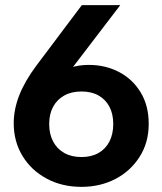

<svg xmlns="http://www.w3.org/2000/svg" viewBox="-20 -720 631 747"><path d="M297 7Q221 7 161.2 -25.2Q101.4 -57.5 67.4 -113.5Q33.4 -169.5 33.4 -240.5Q33.4 -294.5 55.1 -349.8Q76.9 -405 121.4 -464.6L298.3 -700H447.9L241.9 -430.5L115.8 -289.2Q132.7 -372.9 189 -420.2Q245.2 -467.5 325.2 -467.5Q390.6 -467.5 443.4 -439.7Q496.1 -412 527.3 -360.5Q558.6 -309 558.6 -238Q558.6 -165.5 523.3 -110Q488 -54.5 429 -23.7Q370 7 297 7ZM297 -109Q335.8 -109 363.5 -124.9Q391.2 -140.8 405.9 -169.7Q420.6 -198.6 420.6 -237.5Q420.6 -276.4 405.9 -304.5Q391.2 -332.7 363.5 -348.4Q335.8 -364.1 297 -364.1Q258.1 -364.1 230 -348.4Q201.8 -332.7 186.6 -304.5Q171.4 -276.4 171.4 -237.5Q171.4 -198.6 186.6 -169.7Q201.8 -140.8 230 -124.9Q258.1 -109 297 -109Z"/></svg>

Font: Envelope Sans Variable
Style: Regular
Weight: 500
Designer: Andreas Rasmussen / Norman Anderson
Foundry: mail.de GmbH
Version: Version 1.150